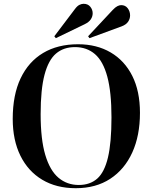

<svg xmlns="http://www.w3.org/2000/svg" viewBox="-20 -977 803 1011"><path d="M379 14Q277 14 202.5 -30.5Q128 -75 87.5 -157Q47 -239 47 -351Q47 -477 88.5 -564.5Q130 -652 207 -698Q284 -744 391 -744Q489 -744 562.5 -701Q636 -658 676.5 -577.5Q717 -497 717 -383Q717 -263 676.5 -174Q636 -85 560.5 -35.5Q485 14 379 14ZM395 -3Q454 -3 492 -36.5Q530 -70 548.5 -148Q567 -226 567 -359Q567 -492 545 -573.5Q523 -655 480 -692Q437 -729 375 -729Q315 -729 275 -695Q235 -661 214.5 -583.5Q194 -506 194 -376Q194 -243 218.5 -161Q243 -79 288 -41Q333 -3 395 -3ZM274 -776 266 -786 375 -930Q387 -946 398.5 -951.5Q410 -957 420 -957Q443 -957 455.5 -941.5Q468 -926 468 -907Q468 -890 458 -875Q448 -860 425 -849ZM451 -776 444 -786 573 -924Q587 -939 598 -944.5Q609 -950 618 -950Q640 -950 652.5 -933.5Q665 -917 665 -896Q665 -878 654.5 -862.5Q644 -847 620 -838Z"/></svg>

Font: Literata 72pt SemiBold
Style: Regular
Weight: 600
Designer: Latin by Veronika Burian and Jose Scaglione. Greek by Irene Vlachou. Cyrillic by Vera Evstafieva.
Foundry: TypeTogether
Version: Version 3.002